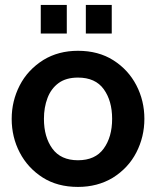

<svg xmlns="http://www.w3.org/2000/svg" viewBox="-20 -726 604 756"><path d="M287 10Q206 10 147.8 -27.2Q89.5 -64.5 57.8 -125.2Q26 -186 26 -258Q26 -328 57.5 -389.5Q89 -451 151 -490Q210 -526 287 -526Q367.5 -526 426.2 -488.8Q485 -451.5 516.8 -390.5Q548.5 -329.5 548.5 -258Q548.5 -187.5 517 -126Q485.5 -64.5 424 -26Q364 10 287 10ZM287 -95Q355 -95 388.2 -140.8Q421.5 -186.5 421.5 -258Q421.5 -329 388.5 -374.8Q355.5 -420.5 287 -420.5Q240 -420.5 210.5 -398.8Q181 -377 167 -340Q153 -303 153 -258Q153 -186.5 186.2 -140.8Q219.5 -95 287 -95ZM243 -594H140.5V-706.5H243ZM420 -594H318V-706.5H420Z"/></svg>

Font: Acari Sans
Style: Bold
Weight: 700
Designer: Alfredo Marco Pradil and Stefan Peev (font) & Cristiano Sobral (main changes)
Foundry: Alfredo Marco Pradil and Stefan Peev (font) & Cristiano Sobral (main changes)
Version: Version 1.063; ttfautohint (v1.8.3)